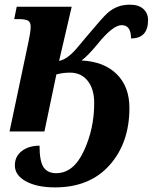

<svg xmlns="http://www.w3.org/2000/svg" viewBox="-20 -565 656 825"><path d="M288.1 -536.1 233.9 -303.2Q269.5 -310.1 310.1 -357.9L358.9 -416Q421.4 -490.7 441.4 -508.5Q461.4 -526.4 484.9 -535.6Q508.3 -544.9 538.1 -544.9Q575.7 -544.9 595.9 -526.6Q616.2 -508.3 616.2 -479Q616.2 -399.9 543 -399.9Q543 -457 502.9 -457Q464.4 -457 397.9 -374Q353.5 -320.8 330.1 -305.2Q427.2 -300.3 481.7 -246.3Q536.1 -192.4 536.1 -101.1Q536.1 48.8 450.9 144.5Q365.7 240.2 216.8 240.2Q138.7 240.2 91.3 214.1Q43.9 188 43.9 146Q43.9 106.4 74 83.7Q104 61 149.9 61Q149.9 127.9 167.2 153.6Q184.6 179.2 221.2 179.2Q295.9 179.2 340.3 83.7Q384.8 -11.7 384.8 -122.1Q384.8 -182.6 356.7 -217.8Q328.6 -252.9 280.8 -252.9Q250.5 -252.9 222.2 -245.1L170.9 0H21L103 -388.2Q111.8 -429.7 111.8 -450.2Q111.8 -470.2 99.9 -476.6Q87.9 -482.9 59.1 -482.9H41L51.8 -536.1Z"/></svg>

Font: Droid Serif
Style: Bold Italic
Weight: 700
Italic angle: -12°
Designer: Monotype Design team
Foundry: Monotype Imaging Inc.
Version: Version 1.03